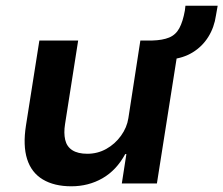

<svg xmlns="http://www.w3.org/2000/svg" viewBox="-20 -643 783 673"><path d="M230 10Q170 10 130 -14Q90 -38 75 -85.5Q60 -133 71 -203L118 -501H254L208 -208Q203 -177 208.5 -153Q214 -129 233.5 -116.5Q253 -104 286 -104Q322 -104 352.5 -121Q383 -138 404 -167Q425 -196 430 -229L472 -501H609L530 0H407L423 -103H419Q388 -46 339 -18Q290 10 230 10ZM579 -435 511 -482 514 -501Q550 -502 573 -511.5Q596 -521 608.5 -544Q621 -567 628 -606L630 -623H743L737 -589Q731 -547 710 -513.5Q689 -480 655.5 -459.5Q622 -439 579 -435Z"/></svg>

Font: Nunito Sans 7pt
Style: Bold Italic
Weight: 700
Italic angle: -9°
Version: Version 3.101;gftools[0.9.27]